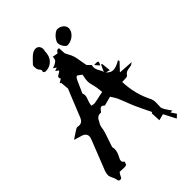

<svg xmlns="http://www.w3.org/2000/svg" viewBox="-280 -1058 1257 1257"><g transform="rotate(-45 349.0 -429.0)"><path d="M309.6 -402.3Q336.4 -406.7 367.7 -414.1L396.5 -419.9Q392.6 -467.8 384.3 -496.1Q378.9 -514.2 377.4 -532.7Q377.4 -554.2 382.3 -574.2L385.3 -591.3L355 -612.8Q351.6 -610.4 345.7 -606.4Q339.8 -602.5 310.1 -532.2L300.8 -512.2Q297.9 -506.3 297.9 -503.9Q297.9 -502.4 298.3 -501.5Q302.2 -492.2 302.2 -482.9Q302.2 -470.2 293.9 -450.2Q290 -440.4 287.1 -430.2Q285.6 -421.9 283.7 -414.1L282.2 -406.2Q286.6 -405.8 290.5 -404.8Q298.3 -402.3 305.7 -402.3ZM509.8 -551.3 483.9 -581.5Q493.7 -582.5 501 -582.5Q519.5 -582.5 519.5 -574.7Q519.5 -567.4 509.8 -551.3ZM74.2 70.8Q70.8 70.8 65.4 68.6Q60.1 66.4 57.9 52.5Q55.7 38.6 48.1 24.7Q40.5 10.7 37.6 -3.4Q37.6 -28.8 49.3 -54.7L49.8 -55.7Q76.7 -125 104.5 -194.3Q115.2 -220.7 125.5 -247.6Q131.8 -262.2 131.8 -273.9Q131.8 -304.7 88.9 -314.5Q67.4 -320.3 44.4 -328.1L62 -340.3Q84 -355 104 -367.7Q111.8 -372.6 118.7 -372.6L122.1 -372.1Q128.9 -370.6 134.8 -370.6Q162.6 -370.6 175.8 -401.4Q203.1 -466.8 228.5 -532.2Q250.5 -588.4 252.2 -590.1Q253.9 -591.8 253.9 -594.2Q252 -619.6 249.5 -642.1L248.5 -653.8L249.5 -654.8Q249 -654.8 248 -653.6Q247.1 -652.3 245.6 -651.4L240.7 -657.7L266.6 -673.3Q261.7 -681.6 261.7 -687.5Q261.7 -697.3 278.3 -704.6Q293 -712.4 295.9 -719.2Q292 -722.2 287.1 -726.1Q282.2 -730 275.9 -734.4L290.5 -739.7L299.3 -742.7Q297.4 -744.6 278.3 -757.3Q281.2 -758.8 284.7 -759.8Q303.2 -765.6 316.9 -775.9Q330.6 -786.1 330.6 -811.5L368.7 -804.7L375 -815.4Q382.3 -823.2 390.1 -823.7Q396 -822.3 398.9 -822.3L401.9 -772.5L412.1 -752Q424.3 -731.4 430.7 -710.9Q437 -685.1 440.9 -658.7Q443.8 -639.2 447.8 -620.1Q448.7 -616.7 457 -608.4Q458.5 -607.4 466.3 -599.6Q472.7 -593.3 472.7 -590.8V-589.8Q470.2 -581.1 470.2 -573.2Q470.2 -555.7 485.8 -530.3Q495.6 -514.2 495.6 -507.3L496.1 -503.9L517.1 -549.8L518.1 -552.2L525.9 -549.3L532.7 -485.4L503.4 -493.2Q525.4 -469.2 549.3 -469.2Q575.7 -469.2 616.7 -493.7L619.6 -482.4L568.8 -428.2L670.9 -421.4L660.2 -414.1Q652.3 -407.7 637.7 -406.5Q623 -405.3 610.1 -400.6Q597.2 -396 586.9 -380.4Q582 -374 559.1 -374H553.7Q543.5 -374 535.2 -373Q539.1 -256.8 590.8 -157.2Q596.7 -142.6 596.7 -125.5L596.2 -97.2L595.7 -85.9L595.2 -80.1Q595.2 -64.5 624 -24.9Q629.9 -17.1 635.3 -8.8H617.7L641.6 27.3Q640.6 27.8 618.2 48.8L574.7 -35.6L530.3 -23.9Q529.8 -39.6 528.8 -54.7L526.9 -91.8L533.7 -94.7V-98.1L517.1 -131.8Q481.9 -201.7 459 -263.7Q448.7 -290 438 -315.9Q432.6 -328.1 410.6 -361.8L353 -346.2Q349.1 -344.7 346.7 -344.7Q345.7 -344.7 345.2 -345.2Q334.5 -356.4 326.2 -356.4Q315.4 -356.4 303.2 -338.9Q301.8 -336.4 299.8 -334.5Q296.4 -329.6 293.5 -329.6L286.1 -330.1Q258.8 -330.1 243.7 -293.9Q240.2 -287.1 236.3 -281.2Q229.5 -267.1 228 -249.5Q226.6 -229 199.7 -155.3Q187.5 -121.1 187.5 -119.1V-117.2Q190.4 -106 190.4 -95.7Q190.4 -71.8 170.9 -36.1Q164.1 -24.9 164.1 -15.1Q164.1 -11.7 165.5 -6.1Q167 -0.5 176.8 5.4L177.2 6.8Q177.2 14.2 169.9 27.3Q167 32.7 147 32.7Q137.2 32.7 126.5 31.7L108.4 30.8V30.3L105.5 33.7Q100.6 38.6 97.7 44.4Q95.2 48.3 93 53.5Q90.8 58.6 88.4 63Q83.5 70.8 74.2 70.8ZM231 -776.4Q226.6 -776.4 224.1 -778.3L213.4 -786.1Q217.3 -792.5 217.3 -797.4Q217.3 -805.2 208.5 -814.9Q202.1 -821.8 200.2 -829.6Q197.8 -841.8 197.8 -852.5Q197.8 -861.8 202.1 -867.2L214.8 -880.4Q230 -897 246.1 -911.1Q267.1 -929.2 288.1 -929.2Q305.2 -929.2 315.4 -915.5Q322.8 -905.3 322.8 -892.1Q322.8 -883.8 319.8 -874Q319.8 -829.1 294.7 -802.7Q269.5 -776.4 231 -776.4ZM452.1 -795.9Q444.8 -796.4 436.3 -805.7Q427.7 -814.9 421.9 -827.6Q416 -840.3 416 -851.1Q417 -864.3 427.7 -879.9Q438.5 -895.5 452.9 -906.7Q467.3 -918 479 -918.5Q502.9 -918 519.8 -904.1Q536.6 -890.1 537.6 -869.6Q536.6 -840.8 511.2 -818.8Q485.8 -796.9 452.1 -795.9Z"/></g></svg>

Font: Unutterable
Style: Regular
Weight: 400
Designer: GGBotNet
Foundry: f0n7.com
Version: 1.00